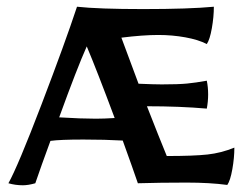

<svg xmlns="http://www.w3.org/2000/svg" viewBox="-20 -547 734 571"><path d="M5 -2Q33 -52 103.5 -236.5Q174 -421 209 -527Q273 -520 406 -520Q542 -520 616 -527Q616 -497 610 -463Q604 -429 595 -416Q570 -429 531 -436Q492 -443 451 -443Q405 -443 341 -435L392 -298Q438 -296 461 -296Q510 -296 536 -298.5Q562 -301 595 -307Q599 -288 599 -266Q599 -245 595 -224Q515 -231 417 -231Q453 -139 476 -83Q556 -83 597 -87.5Q638 -92 677 -108Q677 -78 671 -44Q665 -10 656 3Q604 -4 535 -4Q456 -4 390 -2Q375 -46 345 -129Q293 -132 228 -132Q158 -132 130 -128Q102 -52 85 -2Q64 4 48 4Q26 4 5 -2ZM321 -196Q268 -338 238 -409Q209 -344 156 -198Q222 -194 265 -194Q289 -194 321 -196Z"/></svg>

Font: Mirza Medium
Style: Regular
Weight: 500
Designer: Arabic design by Kourosh Beigpour, Latin design by Eduardo Tunni, engineering by Lasse Fister
Version: Version 1.0010g